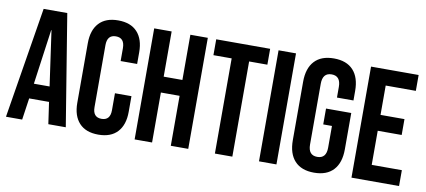

<svg xmlns="http://www.w3.org/2000/svg" viewBox="-67 -946 2645 1192"><g transform="rotate(10 1256.0 -350.0)"><path d="M126 -700H275L389 0H279L259 -139V-137H134L114 0H12ZM246 -232 197 -578H195L147 -232Z M433 -162V-538Q433 -620 474.5 -665Q516 -710 595 -710Q674 -710 715.5 -665Q757 -620 757 -538V-464H653V-545Q653 -610 598 -610Q543 -610 543 -545V-154Q543 -90 598 -90Q653 -90 653 -154V-261H757V-162Q757 -80 715.5 -35Q674 10 595 10Q516 10 474.5 -35Q433 -80 433 -162Z M823 -700H933V-415H1051V-700H1161V0H1051V-315H933V0H823Z M1329 -600H1214V-700H1554V-600H1439V0H1329Z M1607 -700H1717V0H1607Z M1791 -166V-534Q1791 -619 1833 -664.5Q1875 -710 1955 -710Q2035 -710 2077 -664.5Q2119 -619 2119 -534V-474H2015V-541Q2015 -610 1958 -610Q1901 -610 1901 -541V-158Q1901 -90 1958 -90Q2015 -90 2015 -158V-295H1960V-395H2119V-166Q2119 -81 2077 -35.5Q2035 10 1955 10Q1875 10 1833 -35.5Q1791 -81 1791 -166Z M2190 -700H2490V-600H2300V-415H2451V-315H2300V-100H2490V0H2190Z"/></g></svg>

Font: kids-team
Style: team
Weight: 400
Designer: Ryoichi Tsunekawa, Thomas Gollenia, Laura Emeder
Foundry: Ryoichi Tsunekawa, Thomas Gollenia, Laura Emeder
Version: Version 2.000